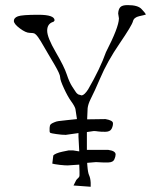

<svg xmlns="http://www.w3.org/2000/svg" viewBox="-20 -712 596 737"><path d="M262.2 0Q267.6 -10.3 272.5 -20.5Q273.4 -22.5 281.7 -30.3Q285.2 -33.7 285.2 -38.6Q285.2 -42 285.2 -54.7L284.2 -80.1L240.2 -77.1Q232.4 -76.7 209.5 -79.1Q186.5 -82 180.7 -84L184.6 -115.2Q187.5 -119.1 196.8 -123Q206.1 -127 220.2 -129.9Q234.4 -132.8 244.1 -134.8H259.8L284.2 -130.9L281.2 -187.5V-201.2L232.4 -194.3Q216.8 -194.3 196.8 -197.3Q176.8 -200.2 173.8 -201.7Q170.9 -203.1 170.4 -207.5Q169.9 -211.9 170.4 -221.2Q170.9 -230.5 174.3 -234.4Q177.7 -238.3 187.5 -242.2Q196.3 -246.1 204.1 -247.1Q207 -247.1 238.3 -251L275.4 -254.9L269.5 -293.9Q266.6 -304.7 253.4 -322.8Q240.2 -340.8 225.6 -372.6Q210.9 -404.3 210.9 -415.5Q210.9 -426.8 189.5 -463.4Q168 -500 163.6 -507.3Q159.2 -514.6 149.9 -530.8Q140.6 -546.9 136.2 -554.2Q131.8 -561.5 125.5 -570.3Q119.1 -579.1 113.8 -582.5Q108.4 -585.9 93.8 -585.9Q79.1 -585.9 56.2 -603Q33.2 -620.1 33.2 -631.8Q33.2 -643.6 48.8 -649.4Q64.5 -655.3 127 -655.3Q189.5 -655.3 189.5 -633.8Q187.5 -630.9 187 -629.9Q186.5 -628.9 183.6 -627.9Q161.1 -620.6 161.1 -594.2Q161.1 -568.4 193.8 -512.2Q226.6 -456.1 236.3 -426.3Q246.1 -396.5 257.3 -379.4Q268.6 -362.3 271.5 -357.9Q274.4 -353.5 280.3 -349.6L293.9 -345.7Q304.7 -347.7 318.4 -369.1Q364.3 -448.2 386.7 -511.7Q435.5 -606.4 436.5 -640.6V-641.6L433.6 -660.2Q434.6 -677.7 442.4 -685.1Q450.2 -692.4 468.8 -692.4H470.7Q508.8 -692.4 522.9 -677.7Q537.1 -663.1 540 -656.2Q535.2 -654.3 514.6 -649.9Q494.1 -645.5 490.2 -629.9Q486.3 -614.3 439 -544.9Q391.6 -475.6 364.3 -411.1Q343.3 -361.8 327.1 -330.1Q318.4 -312.5 316.4 -296.9L314.5 -253.9L384.8 -254.9Q413.1 -250 413.6 -239.3Q414.1 -228.5 408.2 -217.3Q402.3 -206.1 383.8 -206.1Q365.2 -206.1 356.4 -207.5Q347.7 -209 339.8 -209L313.5 -205.1V-136.7H395.5Q423.8 -132.8 423.8 -119.1Q423.8 -111.3 418.9 -100.1Q414.1 -88.9 395.5 -88.4Q377 -87.9 365.2 -88.9Q354 -89.8 348.6 -89.8L314.5 -86.9L315.4 -75.2Q317.4 -48.8 322.3 -38.6Q327.1 -28.3 328.1 -10.7V4.9Z"/></svg>

Font: Drukaatie burti
Style: Thin
Weight: 100
Version: Version 0.14